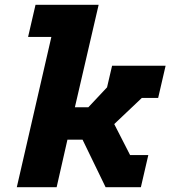

<svg xmlns="http://www.w3.org/2000/svg" viewBox="-20 -780 710 800"><path d="M128 -760H391L292 -333H348L426 -416L447 -506H670L639 -372H571L456 -263L522 -134H598L567 0H420L324 -198H261L216 0H50L194 -626H97Z"/></svg>

Font: Arvo
Style: Bold Italic
Weight: 700
Italic angle: -13°
Designer: Anton Koovit (Cyrillic Expansion: Cyreal)
Foundry: Anton Koovit, Yassin Baggar
Version: Version 3.000